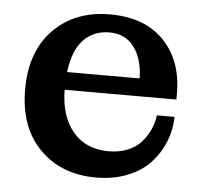

<svg xmlns="http://www.w3.org/2000/svg" viewBox="-44 -563 652 619"><g transform="rotate(5 282.5 -254.0)"><path d="M288.1 9.8Q175.3 9.8 105.7 -60.8Q36.1 -131.3 36.1 -253.9Q36.1 -377 105.7 -447.5Q175.3 -518.1 288.1 -518.1Q400.9 -518.1 462.9 -453.4Q524.9 -388.7 524.9 -282.2V-263.2H163.1Q164.1 -176.8 206.1 -127.4Q248 -78.1 321.8 -78.1Q355.5 -78.1 382.6 -89.1Q409.7 -100.1 426.5 -119.1Q443.4 -138.2 453.4 -160.2Q463.4 -182.1 466.8 -207H523.9Q522.9 -164.6 507.6 -126.5Q492.2 -88.4 464.1 -57.6Q436 -26.9 390.4 -8.5Q344.7 9.8 288.1 9.8ZM400.9 -320.8Q399.4 -384.3 371.1 -422.1Q342.8 -460 291 -460Q240.2 -460 207.5 -426Q174.8 -392.1 166 -320.8Z"/></g></svg>

Font: Montagu Slab 144pt Medium
Style: Regular
Weight: 500
Designer: Florian Karsten
Foundry: Florian Karsten
Version: Version 1.000